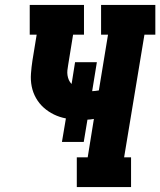

<svg xmlns="http://www.w3.org/2000/svg" viewBox="-20 -755 647 775"><path d="M290 0V-120H334L359 -275Q353 -274 346 -273Q339 -272 333 -272L318 -182H230L246 -277Q220 -282 197.5 -293Q175 -304 156.5 -320.5Q138 -337 125.5 -359Q113 -381 108 -406Q103 -431 105 -458Q107 -485 111 -511L128 -615H100V-735H319V-615H275L255 -492Q253 -481 252 -471Q251 -461 252.5 -451Q254 -441 258 -432Q262 -423 269 -416L283 -504H371L352 -387Q358 -387 365 -388Q372 -389 379 -390L416 -615H388V-735H607V-615H563L481 -120H509V0Z"/></svg>

Font: Iosevka Slab Heavy Extended
Style: Italic
Weight: 900
Width: 7
Italic angle: -9°
Monospace: yes
Designer: Belleve Invis
Foundry: Belleve Invis
Version: Version 11.1.0; ttfautohint (v1.8.3)